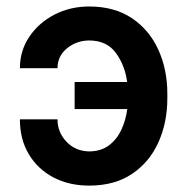

<svg xmlns="http://www.w3.org/2000/svg" viewBox="-20 -574 589 604"><path d="M260.7 -446.7Q220.5 -446.4 190.7 -421.9Q160.9 -397.4 160.9 -359.4H42.6Q42.6 -414.4 72.3 -458.5Q101.9 -502.5 151.5 -528.1Q201 -553.6 260.7 -553.6Q340.2 -553.6 395.1 -516.7Q449.9 -479.8 478.2 -417.4Q506.4 -355.1 506.4 -279.5V-264.2Q506.4 -188.6 478.3 -126.2Q450.3 -63.9 395.4 -27Q340.6 9.9 260.7 9.9Q196.7 9.9 147.5 -16.2Q98.4 -42.3 70.5 -89.1Q42.6 -136 42.6 -198.5H160.9Q160.9 -158 189.1 -128.2Q217.3 -98.4 260.7 -97.7Q298.3 -98 323.3 -117.2Q348.4 -136.4 362.2 -166.7Q376.1 -197.1 380.3 -230.8H214.8V-316.1H380Q373.2 -367.9 344.8 -407.1Q316.4 -446.4 260.7 -446.7Z"/></svg>

Font: Inter Zeller Semi Bold
Style: Regular
Weight: 600
Designer: Rasmus Andersson; Joe Bland
Foundry: zeller
Version: Version 3.015;git-dec3a8cb1